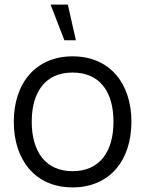

<svg xmlns="http://www.w3.org/2000/svg" viewBox="-20 -800 632 835"><path d="M275 -780H200L260 -625H310ZM295.5 15C455.5 15 551.5 -100.5 551.5 -270.5C551.5 -437.5 457.5 -555 295.5 -555C137.5 -555 40 -440.5 40 -270.5C40 -103 134.5 15 295.5 15ZM295.5 -55.5C178.5 -55.5 118 -140.5 118 -270.5C118 -396.5 174.5 -484.5 295.5 -484.5C414.5 -484.5 473.5 -400.5 473.5 -270.5C473.5 -143 415.5 -55.5 295.5 -55.5Z"/></svg>

Font: Hauora
Style: Regular
Weight: 400
Designer: Mikhail Sharanda
Foundry: WCYS & Co.
Version: Version 1.010